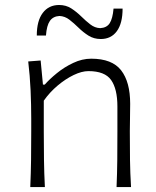

<svg xmlns="http://www.w3.org/2000/svg" viewBox="-20 -757 632 777"><path d="M102.5 0H161.6Q158.7 -57.1 158 -109.9Q157.2 -162.6 157.2 -224.6V-349.6Q181.2 -383.8 213.1 -410.6Q245.1 -437.5 278.1 -453.4Q311 -469.2 337.9 -469.2Q404.3 -469.2 429.7 -433.1Q455.1 -397 455.1 -326.2V-224.6Q455.1 -162.6 454.6 -109.9Q454.1 -57.1 451.7 0H510.3Q506.8 -57.1 506.1 -110.1Q505.4 -163.1 505.4 -226.1Q505.4 -247.6 506.1 -275.9Q506.8 -304.2 506.8 -336.9Q506.8 -425.3 470.2 -472.4Q433.6 -519.5 349.1 -519.5Q312.5 -519.5 276.4 -502.4Q240.2 -485.4 210.2 -460.9Q180.2 -436.5 161.1 -414.6H153.8L144.5 -512.2L94.2 -508.3Q101.1 -450.7 103.8 -391.6Q106.4 -332.5 106.4 -277.3V-226.1Q106.4 -163.1 105.7 -110.1Q105 -57.1 102.5 0ZM387.7 -599.1Q429.7 -599.1 452.9 -630.9Q476.1 -662.6 476.1 -722.2H439.5Q436 -682.1 424.1 -663.3Q412.1 -644.5 385.3 -643.1Q363.8 -644 345.5 -658.2Q327.1 -672.4 308.6 -690.7Q290 -709 268.6 -722.9Q247.1 -736.8 219.2 -736.8Q177.2 -736.8 153.1 -704.8Q128.9 -672.9 128.9 -613.3H166Q168.9 -653.8 181.9 -672.4Q194.8 -690.9 220.7 -692.4Q242.7 -691.4 261 -677.2Q279.3 -663.1 297.9 -644.8Q316.4 -626.5 338.1 -612.8Q359.9 -599.1 387.7 -599.1Z"/></svg>

Font: Pinar VF
Style: Regular
Weight: 300
Designer: Amin Abedi
Version: Version 2.000